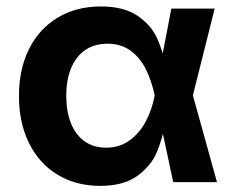

<svg xmlns="http://www.w3.org/2000/svg" viewBox="-20 -573 734 604"><path d="M39.6 -271Q39.6 -355.5 71.5 -419.2Q103.5 -482.9 161.9 -517.8Q220.2 -552.7 297.4 -552.7Q369.1 -552.7 412.1 -523.7Q455.1 -494.6 474.1 -452.9Q493.2 -411.1 502 -360.4H549.3L586.4 -274.4L662.6 0H524.9L466.3 -274.4Q457 -318.4 439.2 -354.5Q421.4 -390.6 391.4 -413.1Q361.3 -435.5 318.4 -435.5Q277.8 -435.5 248.8 -416Q219.7 -396.5 204.1 -359.6Q188.5 -322.8 188.5 -272Q188.5 -221.2 203.6 -184.3Q218.8 -147.5 246.8 -127.9Q274.9 -108.4 314 -108.4Q356.9 -108.4 388.7 -132.1Q420.4 -155.8 439.5 -192.6Q458.5 -229.5 466.3 -271.5L519 -545.9H655.3L586.4 -271.5L549.3 -190.9H502Q490.7 -135.3 472.9 -93.3Q455.1 -51.3 412.1 -19.8Q369.1 11.7 295.4 11.7Q219.2 11.7 161.1 -23.4Q103 -58.6 71.3 -122.8Q39.6 -187 39.6 -271Z"/></svg>

Font: Inter RS Variable
Style: Regular
Weight: 400
Designer: Rasmus Andersson (customised by Maria Ramos and Noel Pretorius)
Foundry: rsms
Version: Version 3.001;Glyphs 3.2.3 (3260)